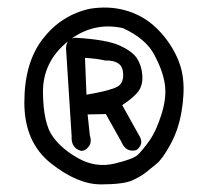

<svg xmlns="http://www.w3.org/2000/svg" viewBox="-20 -608 540 504"><path d="M215.8 -585Q264.6 -592.8 306.6 -581.5Q348.6 -570.3 380.4 -543.5Q412.1 -516.6 434.1 -478.5Q456.1 -440.4 460.4 -401.9Q464.8 -363.3 456.5 -314.9Q448.2 -266.6 427.2 -228.5Q406.2 -190.4 391.6 -178.7Q377 -167 364.7 -156.7Q352.5 -146.5 329.1 -135.3Q305.7 -124 244.6 -124Q183.6 -124 113.8 -179.2Q43.9 -234.4 43.9 -338.9Q43.9 -443.4 92.3 -505.9Q140.6 -568.4 215.8 -585ZM302.7 -534.2Q222.7 -551.8 157.2 -498.5Q91.8 -445.3 92.8 -364.7Q93.8 -284.2 118.2 -250Q142.6 -215.8 187.5 -191.4Q232.4 -167 281.2 -178.7Q330.1 -190.4 341.8 -201.7Q353.5 -212.9 371.6 -237.8Q389.6 -262.7 403.8 -307.6Q418 -352.5 412.6 -387.7Q407.2 -422.9 384.8 -464.8Q362.3 -506.8 302.7 -534.2ZM179.7 -508.8Q259.8 -503.9 293.5 -488.8Q327.1 -473.6 339.4 -455.1Q351.6 -436.5 353.5 -411.1Q355.5 -385.7 343.8 -369.1Q332 -352.5 300.8 -332L343.8 -254.9Q360.4 -230.5 337.9 -213.9Q310.5 -207 298.8 -235.4L257.8 -308.6L210 -307.6L215.8 -252.9Q221.7 -234.4 212.9 -223.1Q204.1 -211.9 193.4 -211.9Q166 -218.8 168 -251L153.3 -481.4Q154.3 -508.8 179.7 -508.8ZM255.9 -449.2Q235.4 -454.1 203.1 -456.1L207 -359.4Q269.5 -370.1 288.1 -380.4Q306.6 -390.6 302.7 -420.4Q298.8 -450.2 255.9 -449.2Z"/></svg>

Font: NaikaiFont
Style: Regular
Weight: 400
Version: Version 1.67